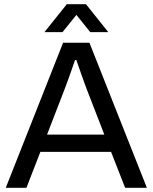

<svg xmlns="http://www.w3.org/2000/svg" viewBox="-20 -888 722 908"><path d="M7.3 0 278.4 -686H402.9L674.6 0H571.7L505.2 -169.9H171L105 0ZM202.4 -251.4H473.4L390.1 -466.4Q386.6 -475.4 380.8 -491.2Q375.1 -506.9 368.2 -526.5Q361.3 -546.2 354.1 -566.6Q347 -586.9 341.1 -603.8H334.7Q328.2 -584.2 319 -558.2Q309.8 -532.2 300.9 -507.6Q292 -483 285.6 -466.4ZM190.2 -736 295.8 -868H386.7L492.1 -736H406.9L319.2 -845.1L363.2 -844.6L275.5 -736Z"/></svg>

Font: Archivo SemiBold
Style: Regular
Weight: 600
Designer: Hector Gatti
Foundry: Omnibus-Type
Version: Version 2.001